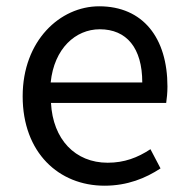

<svg xmlns="http://www.w3.org/2000/svg" viewBox="-20 -577 594 610"><path d="M312 13C385 13 443 -11 490 -42L458 -103C417 -76 375 -60 322 -60C219 -60 148 -134 142 -250H508C510 -264 512 -282 512 -302C512 -457 434 -557 295 -557C171 -557 52 -448 52 -271C52 -92 167 13 312 13ZM141 -315C152 -423 220 -484 297 -484C382 -484 432 -425 432 -315Z"/></svg>

Font: Noto Sans KR
Style: Regular
Weight: 400
Designer: Ryoko NISHIZUKA 西塚涼子 (kana, bopomofo & ideographs); Paul D. Hunt (Latin, Greek & Cyrillic); Sandoll Communications 산돌커뮤니
Foundry: Adobe
Version: Version 2.004;hotconv 1.0.118;makeotfexe 2.5.65603